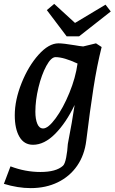

<svg xmlns="http://www.w3.org/2000/svg" viewBox="-47 -733 590 988"><path d="M161 152Q242 152 277 120Q287 111 293.5 77.5Q300 44 302 8Q325 -110 337 -193Q293 -101 237 -44.5Q181 12 123 12Q77 12 53 -29Q29 -70 29 -140Q29 -218 64 -305.5Q99 -393 151.5 -451.5Q204 -510 254 -510Q279 -510 339 -500Q360 -496 381 -494L447 -510L476 -491Q452 -396 434 -280.5Q416 -165 397 -10Q388 65 350 120Q312 175 250.5 205Q189 235 111 235Q45 235 -27 213L7 123Q83 152 161 152ZM175 -72Q201 -72 239.5 -124.5Q278 -177 310 -255Q342 -333 352 -406Q281 -439 239 -439Q216 -439 191.5 -394Q167 -349 151 -283Q135 -217 135 -158Q135 -120 145 -96Q155 -72 175 -72ZM523 -674 360 -546H296L194 -681L232 -713L339 -615L496 -709Z"/></svg>

Font: Andada Pro SemiBold
Style: Italic
Weight: 600
Italic angle: -6.99998°
Designer: Carolina Giovagnoli
Foundry: Huerta Tipografica
Version: Version 3.005